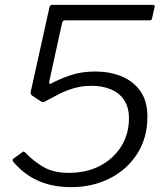

<svg xmlns="http://www.w3.org/2000/svg" viewBox="-20 -762 689 792"><path d="M608 -742Q615 -742 617.5 -739.5Q620 -737 617 -730L607 -685Q606 -681 603.5 -679.5Q601 -678 595 -678H247Q242 -678 240 -675.5Q238 -673 236 -667L183 -425Q182 -419 184 -417Q186 -415 190 -417Q227 -437 272 -452Q317 -467 373 -467Q432 -467 480.5 -447.5Q529 -428 558.5 -387Q588 -346 588 -280Q588 -194 546.5 -128.5Q505 -63 433.5 -26.5Q362 10 272 10Q224 10 181.5 -1Q139 -12 102.5 -35Q66 -58 36 -93Q32 -99 32 -102Q32 -105 36 -108L72 -134Q75 -138 78.5 -136.5Q82 -135 86 -131Q115 -100 157 -74.5Q199 -49 264 -49Q337 -49 392.5 -78Q448 -107 480 -158Q512 -209 512 -274Q512 -320 491.5 -350Q471 -380 436 -394Q401 -408 358 -408Q319 -408 284.5 -398Q250 -388 220.5 -372.5Q191 -357 165 -343Q160 -341 157 -341Q154 -341 148 -344L112 -368Q107 -373 106.5 -377Q106 -381 108 -389L184 -732Q186 -739 189 -740.5Q192 -742 202 -742Z"/></svg>

Font: Libre Franklin Thin Light
Style: Italic
Weight: 300
Italic angle: -8°
Version: Version 3.000